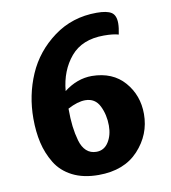

<svg xmlns="http://www.w3.org/2000/svg" viewBox="-78 -741 730 819"><g transform="rotate(-10 287.0 -331.5)"><path d="M292 -89Q325 -89 344 -118.5Q363 -148 363 -190Q363 -237 344 -275.5Q325 -314 282 -314Q249 -314 206 -291Q206 -247 210 -214Q214 -181 222.5 -151Q231 -121 248.5 -105Q266 -89 292 -89ZM284 10Q218 10 171 -14Q124 -38 98.5 -80Q73 -122 62 -170Q51 -218 51 -275Q51 -376 89.5 -465Q128 -554 208.5 -613.5Q289 -673 395 -673Q439 -673 458.5 -660.5Q478 -648 478 -613Q478 -594 472 -565Q449 -572 408 -572Q314 -572 264.5 -513.5Q215 -455 207 -367Q264 -411 328 -411Q418 -410 468.5 -352Q519 -294 519 -213Q519 -124 457 -57Q395 10 284 10Z"/></g></svg>

Font: Overlock Black
Style: Regular
Weight: 900
Designer: Dario Muhafara
Foundry: Dario Manuel Muhafara
Version: Version 1.002